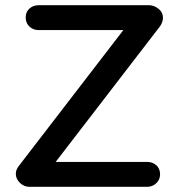

<svg xmlns="http://www.w3.org/2000/svg" viewBox="-20 -720 687 740"><path d="M554 -700Q573 -700 590.5 -686.5Q608 -673 608 -651Q608 -635 597 -619L190 -90L181 -96H547Q568 -96 582.5 -83Q597 -70 597 -48Q597 -28 582.5 -14Q568 0 547 0H94Q72 0 56.5 -15.5Q41 -31 41 -50Q41 -66 53 -81L460 -610L468 -604H129Q108 -604 93.5 -617.5Q79 -631 79 -653Q79 -674 93.5 -687Q108 -700 129 -700Z"/></svg>

Font: Quicksand SemiBold
Style: Regular
Weight: 600
Designer: Andrew Paglinawan
Foundry: Andrew Paglinawan
Version: Version 3.006